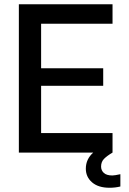

<svg xmlns="http://www.w3.org/2000/svg" viewBox="-20 -720 608 906"><path d="M548 102V160Q524 166 497 166Q444 166 414.5 140.5Q385 115 385 76Q385 31 420 0H69V-700H511V-608H174V-398H467V-315H174V-92H511V0Q484 16 470.5 30Q457 44 457 66Q457 84 470 96Q483 108 510 108Q521 108 548 102Z"/></svg>

Font: Be Vietnam Medium
Style: Regular
Weight: 500
Designer: Gabriel Lam
Foundry: TypeRant
Version: Version 4.000